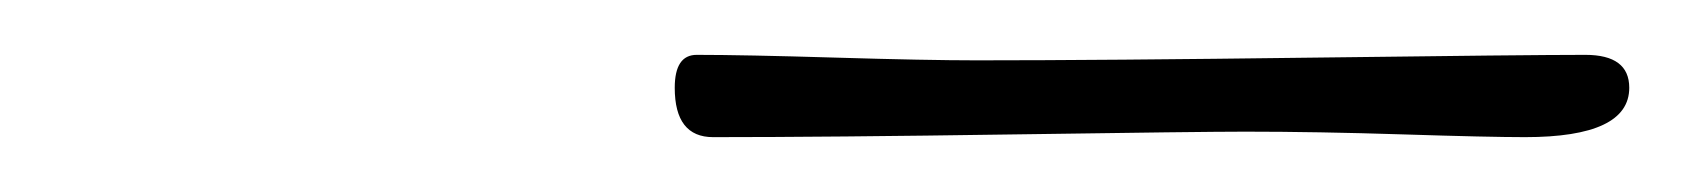

<svg xmlns="http://www.w3.org/2000/svg" viewBox="-20 -692 614 70"><path d="M234 -672Q251 -672 284.5 -671Q318 -670 336 -670Q382 -670 459.5 -671Q537 -672 558 -672Q574 -672 574 -660Q574 -642 536 -642Q523 -642 491.5 -643Q460 -644 434 -644Q418 -644 350 -643Q282 -642 240 -642Q226 -642 226 -660Q226 -672 234 -672Z"/></svg>

Font: Miama Nueva
Style: Medium
Weight: 400
Italic angle: -28°
Version: Version 1.0